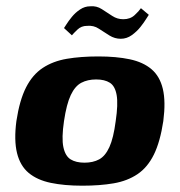

<svg xmlns="http://www.w3.org/2000/svg" viewBox="-20 -583 570 609"><path d="M241 6Q184 6 141 -3Q98 -12 71 -34.5Q44 -57 34 -97.5Q24 -138 32 -199Q42 -265 62.5 -305.5Q83 -346 115.5 -367.5Q148 -389 192 -396.5Q236 -404 292 -404Q349 -404 391.5 -395Q434 -386 460.5 -363.5Q487 -341 496.5 -301Q506 -261 498 -199Q488 -133 468 -92.5Q448 -52 416 -30.5Q384 -9 340.5 -1.5Q297 6 241 6ZM248 -67Q275 -67 294.5 -77.5Q314 -88 327 -116.5Q340 -145 347 -199Q355 -253 350 -281.5Q345 -310 328.5 -320.5Q312 -331 285 -331Q258 -331 238 -320.5Q218 -310 204.5 -281.5Q191 -253 183 -199Q175 -145 181 -116.5Q187 -88 204 -77.5Q221 -67 248 -67ZM363 -460Q344 -460 327 -470.5Q310 -481 293.5 -492Q277 -503 256 -501Q238 -501 225.5 -489Q213 -477 208 -471L183 -494Q184 -495 190.5 -505.5Q197 -516 208 -529.5Q219 -543 234 -553Q249 -563 266 -563Q286 -565 303 -554Q320 -543 336 -532.5Q352 -522 371 -522Q393 -522 407 -535Q421 -548 427 -557L452 -536Q451 -535 444 -523.5Q437 -512 425.5 -497.5Q414 -483 398 -471.5Q382 -460 363 -460Z"/></svg>

Font: Genos Thin
Style: Bold Italic
Weight: 700
Italic angle: -8°
Version: Version 1.010